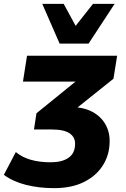

<svg xmlns="http://www.w3.org/2000/svg" viewBox="-73 -784 652 995"><path d="M207 191Q129 191 61.5 174Q-6 157 -53 122L9 4Q41 31 86.5 44Q132 57 189 57Q248 57 281.5 34Q315 11 316 -35Q318 -72 288.5 -92.5Q259 -113 195 -113H103L116 -197L365 -399L357 -361H46L67 -495H534L515 -376L291 -197L239 -229H295Q360 -229 405.5 -204.5Q451 -180 474 -138.5Q497 -97 495 -47Q494 20 459.5 74Q425 128 361.5 159.5Q298 191 207 191ZM236 -558 146 -764H257L319 -650L409 -764H521L386 -558Z"/></svg>

Font: Nunito Sans 11pt Black
Style: Italic
Weight: 900
Italic angle: -9°
Version: Version 3.101;gftools[0.9.27]